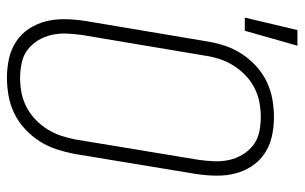

<svg xmlns="http://www.w3.org/2000/svg" viewBox="-178 -670 857 540"><g transform="rotate(90 250.0 -400.5)"><path d="M199 8Q171 8 144.5 2Q118 -4 96.5 -18.5Q75 -33 61 -54.5Q47 -76 40.5 -101.5Q34 -127 34.5 -155Q35 -183 39 -210L97 -555Q101 -580 109 -604.5Q117 -629 131.5 -651.5Q146 -674 166 -692.5Q186 -711 210 -722.5Q234 -734 259.5 -738.5Q285 -743 310 -743Q338 -743 364.5 -737Q391 -731 412.5 -716.5Q434 -702 448 -680.5Q462 -659 468.5 -633.5Q475 -608 474.5 -580Q474 -552 470 -525L413 -180Q408 -155 400 -130.5Q392 -106 377.5 -83.5Q363 -61 343 -42.5Q323 -24 299 -12.5Q275 -1 249.5 3.5Q224 8 199 8ZM201 -29Q221 -29 241.5 -33Q262 -37 281.5 -47Q301 -57 317 -72.5Q333 -88 344.5 -106.5Q356 -125 362.5 -145Q369 -165 373 -186L430 -531Q433 -552 434 -574Q435 -596 430.5 -616.5Q426 -637 415.5 -654.5Q405 -672 389 -684.5Q373 -697 352 -701.5Q331 -706 309 -706Q289 -706 268 -702Q247 -698 227.5 -688Q208 -678 192 -662.5Q176 -647 164.5 -628.5Q153 -610 146.5 -590Q140 -570 137 -549L79 -204Q76 -183 75 -161Q74 -139 78.5 -118.5Q83 -98 93.5 -80.5Q104 -63 120 -50.5Q136 -38 157.5 -33.5Q179 -29 201 -29ZM30 -661 65 -809H109L67 -661Z"/></g></svg>

Font: Iosevka Curly Extralight
Style: Italic
Weight: 200
Italic angle: -9°
Monospace: yes
Designer: Belleve Invis
Foundry: Belleve Invis
Version: Version 22.1.2; ttfautohint (v1.8.4)